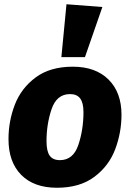

<svg xmlns="http://www.w3.org/2000/svg" viewBox="-20 -865 613 904"><path d="M20 -210Q20 -295 50 -372.5Q80 -450 148 -500.5Q216 -551 323 -551Q430 -551 491 -490.5Q552 -430 552 -325Q552 -241 522.5 -162.5Q493 -84 424.5 -32.5Q356 19 248 19Q140 19 80 -41.5Q20 -102 20 -210ZM373 -337Q373 -381 357.5 -401.5Q342 -422 310 -422Q247 -422 223 -351.5Q199 -281 199 -200Q199 -153 214 -132Q229 -111 262 -111Q325 -111 349 -183Q373 -255 373 -337ZM462 -832 380 -596H269L293 -845Z"/></svg>

Font: Trujillo ExtraBold
Style: Italic
Weight: 800
Italic angle: -8°
Designer: Fira Sans original fonts by bBox Type GmbH, Carrois Corporate GbR, & Edenspiekermann AG / Changes by Cristiano Sobral
Foundry: Fira Sans original fonts by bBox Type GmbH, Carrois Corporate GbR, & Edenspiekermann AG / Changes by Cristiano Sobral
Version: Version 4.301;July 28, 2020;FontCreator 13.0.0.2655 64-bit